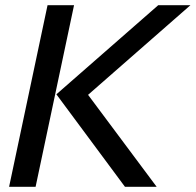

<svg xmlns="http://www.w3.org/2000/svg" viewBox="-20 -719 753 739"><path d="M163 -699H265L117 0H15ZM197 -356 589 -699H713L319 -354L583 0H461Z"/></svg>

Font: Prompt
Style: Italic
Weight: 400
Italic angle: -12°
Designer: Katatrad Team
Foundry: CadsonDemak
Version: Version 1.001